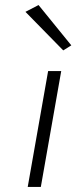

<svg xmlns="http://www.w3.org/2000/svg" viewBox="-20 -742 303 762"><path d="M171 -460H223L142 0H90ZM81 -695 133 -722 263 -562 231 -542Z"/></svg>

Font: Renner* Light
Style: Light Italic
Weight: 300
Italic angle: -10°
Version: Version 003.000 ; ttfautohint (v0.97) -l 8 -r 50 -G 200 -x 1